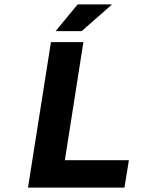

<svg xmlns="http://www.w3.org/2000/svg" viewBox="-20 -850 640 870"><path d="M231.9 -709 332 -830.1H487.8L350.1 -709ZM106.9 0 210.9 -659.2H357.9L273.9 -124H564L543.9 0Z"/></svg>

Font: Office Code Pro D Bold Italic
Style: Regular
Weight: 700
Italic angle: -9°
Designer: Nathan Rutzky & Paul D. Hunt
Foundry: Adobe Systems Incorporated
Version: Version 1.004;PS 001.004;hotconv 1.0.70;makeotf.lib2.5.58329